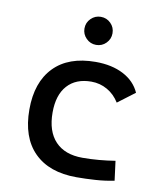

<svg xmlns="http://www.w3.org/2000/svg" viewBox="-83 -803 753 882"><g transform="rotate(10 293.0 -362.5)"><path d="M333 9.8Q205.6 9.8 136 -59.8Q66.4 -129.4 66.4 -259.8Q66.4 -386.7 134.5 -457Q202.6 -527.3 329.1 -527.3Q404.8 -527.3 458.7 -499.3Q512.7 -471.2 535.6 -419.9L456.1 -359.9Q434.1 -395.5 399.9 -415Q365.7 -434.6 325.2 -434.6Q253.4 -434.6 213.6 -390.4Q173.8 -346.2 173.8 -264.6Q173.8 -176.3 218.3 -129.6Q262.7 -83 344.7 -83Q383.8 -83 422.1 -86.4Q460.4 -89.8 497.1 -95.7L508.8 -4.9Q466.3 3.9 421.4 6.8Q376.5 9.8 333 9.8ZM316.4 -604.5Q289.6 -604.5 270.3 -623.8Q251 -643.1 251 -669.9Q251 -697.3 270.3 -716.3Q289.6 -735.4 316.4 -735.4Q343.8 -735.4 362.8 -716.3Q381.8 -697.3 381.8 -669.9Q381.8 -643.1 362.8 -623.8Q343.8 -604.5 316.4 -604.5Z"/></g></svg>

Font: Caskaydia Cove
Style: Regular
Weight: 400
Monospace: yes
Designer: Aaron Bell
Foundry: Saja Typeworks
Version: Version 4.300; ttfautohint (v1.8.3)